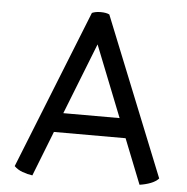

<svg xmlns="http://www.w3.org/2000/svg" viewBox="-53 -781 824 846"><g transform="rotate(5 359.5 -357.5)"><path d="M121 14Q99 11 77 3Q55 -5 40 -20L320 -722Q336 -729 358 -729Q383 -729 397 -722L679 -21Q666 -7 644 1.5Q622 10 595 14L516 -185H199ZM233 -271H482L357 -586Z"/></g></svg>

Font: Borel
Style: Regular
Weight: 400
Designer: Rosalie Wagner
Foundry: ANRT
Version: Version 1.007; ttfautohint (v1.8.4.7-5d5b)